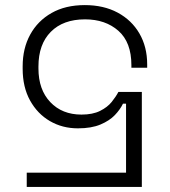

<svg xmlns="http://www.w3.org/2000/svg" viewBox="-20 -498 666 754"><path d="M558 -245V-232H496V-242Q496 -332 445 -377Q394 -422 314 -422Q228 -422 179.5 -373Q131 -324 131 -237V-229Q131 -146 177.5 -97Q224 -48 300 -48Q344 -48 373 -62.5Q402 -77 418.5 -97.5Q435 -118 445 -137H537V236H85V180H475V-91H463Q452 -68 431 -46Q410 -24 374.5 -9Q339 6 286 6Q225 6 176 -22.5Q127 -51 98 -103.5Q69 -156 69 -228V-238Q69 -308 98.5 -362Q128 -416 182.5 -447Q237 -478 313 -478Q387 -478 442 -448.5Q497 -419 527.5 -366.5Q558 -314 558 -245Z"/></svg>

Font: Space 7353
Style: Regular
Weight: 400
Designer: Christine Claussen + Ruben Lyon  (Space 7353)
Version: Version 1.000;FEAKit 1.0